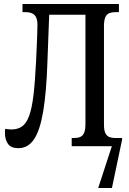

<svg xmlns="http://www.w3.org/2000/svg" viewBox="-20 -734 647 964"><path d="M473 210 542 -1 541 -41H593V-33L542 210ZM72 10Q36 10 20.5 -11Q5 -32 5 -65Q5 -71 5 -75.5Q5 -80 6 -87Q14 -86 22 -85Q30 -84 37 -84Q69 -84 90.5 -99Q112 -114 126 -151.5Q140 -189 148 -255.5Q156 -322 161 -425Q163 -465 164.5 -501Q166 -537 167 -565.5Q168 -594 168 -609Q168 -643 154 -658Q140 -673 108 -673H93V-714H577V-673H559Q542 -673 529 -668Q516 -663 509 -648Q502 -633 502 -603V-108Q502 -80 509 -65.5Q516 -51 529 -46Q542 -41 559 -41H577V0H340V-41H352Q370 -41 383 -46.5Q396 -52 402.5 -67.5Q409 -83 409 -112V-660H227L218 -420Q213 -271 197 -175.5Q181 -80 151 -35Q121 10 72 10Z"/></svg>

Font: Noto Serif ExtraCondensed
Style: Regular
Weight: 400
Width: 2
Designer: Monotype Design Team
Foundry: Monotype Imaging Inc.
Version: Version 2.013